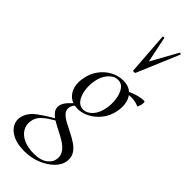

<svg xmlns="http://www.w3.org/2000/svg" viewBox="-365 -760 1076 1076"><g transform="rotate(45 173.0 -222.5)"><path d="M107 281Q53 281 17.5 264Q-18 247 -33.5 219.5Q-49 192 -42 161Q-32 117 13.5 83.5Q59 50 118 18L125 26Q102 40 77.5 55.5Q53 71 35.5 90.5Q18 110 14 138Q9 170 25 196.5Q41 223 74.5 238Q108 253 155 253Q209 253 238 230.5Q267 208 269 175Q270 148 254.5 128Q239 108 214 92.5Q189 77 161.5 63.5Q134 50 110.5 35.5Q87 21 74 3.5Q61 -14 65 -38Q70 -60 88.5 -80Q107 -100 134 -123L144 -115Q133 -109 123.5 -95.5Q114 -82 112 -68Q109 -47 123.5 -31Q138 -15 163 -1.5Q188 12 215.5 25.5Q243 39 267.5 55.5Q292 72 306 94Q320 116 317 146Q314 182 284 212.5Q254 243 208 262Q162 281 107 281ZM151 -98Q112 -98 87 -118.5Q62 -139 53.5 -172.5Q45 -206 54 -246Q62 -288 86.5 -321Q111 -354 146 -373Q181 -392 221 -392Q261 -392 285 -372Q309 -352 317 -319Q325 -286 317 -246Q308 -201 282 -168Q256 -135 221.5 -116.5Q187 -98 151 -98ZM176 -117Q205 -117 230 -144Q255 -171 263 -219Q269 -251 264.5 -287Q260 -323 243.5 -348.5Q227 -374 196 -374Q166 -374 140.5 -345Q115 -316 108 -271Q102 -236 107.5 -200Q113 -164 130.5 -140.5Q148 -117 176 -117ZM258 -346 257 -353Q287 -371 321.5 -382.5Q356 -394 384 -394Q389 -394 389.5 -385.5Q390 -377 387.5 -367Q385 -357 382 -350Q379 -343 376 -345Q353 -357 320 -357Q287 -357 258 -346ZM220 -472 202 -721Q202 -724 208 -724.5Q214 -725 214 -722L246 -568L333 -725Q335 -727 340 -725.5Q345 -724 344 -721L239 -472Q237 -467 228.5 -467Q220 -467 220 -472Z"/></g></svg>

Font: Cormorant
Style: Italic
Weight: 400
Italic angle: -10°
Designer: Christian Thalmann (Catharsis Fonts)
Foundry: Catharsis Fonts
Version: Version 4.000